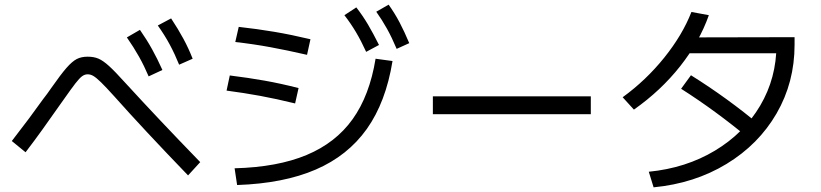

<svg xmlns="http://www.w3.org/2000/svg" viewBox="-20 -802 3497 818"><path d="M520.5 -642.6 576.2 -674.8Q605.5 -632.8 627.9 -592.3Q650.4 -551.8 671.9 -503.9L613.3 -476.6Q594.7 -520.5 572.3 -560.5Q549.8 -600.6 520.5 -642.6ZM652.3 -693.4 709 -723.6Q739.3 -677.7 761.2 -637.2Q783.2 -596.7 800.8 -551.8L743.2 -526.4Q724.6 -572.3 703.1 -612.3Q681.6 -652.3 652.3 -693.4ZM466.8 -391.6Q430.7 -431.6 410.6 -451.2Q390.6 -470.7 378.4 -478Q366.2 -485.4 353.5 -485.4Q340.8 -485.4 329.6 -477.1Q318.4 -468.8 301.3 -446.8Q284.2 -424.8 250 -376L235.4 -355.5Q191.4 -293 160.6 -250Q129.9 -207 88.9 -153.3L30.3 -201.2Q108.4 -301.8 163.1 -378.9Q172.9 -391.6 181.6 -403.3Q190.4 -415 198.2 -426.8Q239.3 -485.4 263.2 -512.7Q287.1 -540 306.6 -550.3Q326.2 -560.5 353.5 -560.5Q379.9 -560.5 399.4 -552.2Q418.9 -543.9 444.3 -521Q469.7 -498 514.6 -448.2Q589.8 -366.2 663.6 -288.1Q737.3 -210 833 -111.3L781.2 -54.7Q592.8 -250 466.8 -391.6Z M1580.1 -551.8 1652.3 -542Q1624 -367.2 1543 -252.9Q1461.9 -138.7 1325.2 -79.6Q1188.5 -20.5 990.2 -13.7L979.5 -85Q1162.1 -89.8 1286.1 -141.6Q1410.2 -193.4 1482.4 -294.4Q1554.7 -395.5 1580.1 -551.8ZM945.3 -416 959 -480.5Q1038.1 -470.7 1106.9 -458.5Q1175.8 -446.3 1252 -426.8L1237.3 -361.3Q1157.2 -380.9 1088.4 -393.6Q1019.5 -406.2 945.3 -416ZM982.4 -623 997.1 -687.5Q1076.2 -678.7 1148.4 -666.5Q1220.7 -654.3 1302.7 -634.8L1288.1 -568.4Q1203.1 -587.9 1131.3 -601.1Q1059.6 -614.3 982.4 -623ZM1447.3 -737.3 1498 -770.5Q1525.4 -735.4 1547.9 -697.3Q1570.3 -659.2 1594.7 -610.4L1540 -581.1Q1518.6 -627.9 1496.6 -665Q1474.6 -702.1 1447.3 -737.3ZM1583 -752 1635.7 -782.2Q1662.1 -745.1 1682.6 -706.1Q1703.1 -667 1723.6 -618.2L1669.9 -593.8Q1649.4 -642.6 1628.4 -680.2Q1607.4 -717.8 1583 -752Z M1824.2 -391.6H2497.1V-315.4H1824.2Z M3288.1 -611.3 3321.3 -575.2H2894.5V-642.6L3365.2 -643.6V-611.3Q3365.2 -451.2 3288.6 -318.8Q3211.9 -186.5 3075.2 -103.5Q2938.5 -20.5 2764.6 -3.9L2744.1 -70.3Q2902.3 -85.9 3025.9 -160.2Q3149.4 -234.4 3218.8 -352.1Q3288.1 -469.7 3288.1 -611.3ZM2925.8 -751 3000 -737.3Q2960 -624 2877.9 -520Q2795.9 -416 2680.7 -335L2632.8 -387.7Q2732.4 -460 2810.1 -556.6Q2887.7 -653.3 2925.8 -751ZM2881.8 -423.8 2923.8 -481.4Q3080.1 -383.8 3219.7 -266.6L3174.8 -209Q3029.3 -330.1 2881.8 -423.8Z"/></svg>

Font: Pretendard GOV Variable
Style: Regular
Weight: 400
Designer: Base glyphs from Inter by Rasmus Andersson; Hangul glyphs from Noto Sans CJK(Source Han Sans) by Jang Soo-young and Kang
Foundry: Kil Hyung-jin
Version: Version 1.307;Glyphs 3.2 (3192)